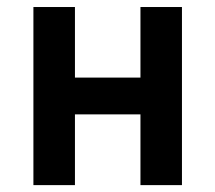

<svg xmlns="http://www.w3.org/2000/svg" viewBox="-20 -538 626 558"><path d="M388.2 0V-205.6H197.8V0H77.1V-517.6H197.8V-312.5H388.2V-517.6H508.8V0Z"/></svg>

Font: CaskaydiaCove NFP SemiBold
Style: Regular
Weight: 600
Designer: Aaron Bell
Foundry: Saja Typeworks
Version: Version 2111.001; VTT 6.35;Nerd Fonts 3.1.1